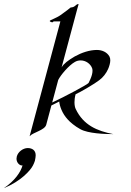

<svg xmlns="http://www.w3.org/2000/svg" viewBox="-168 -674 660 969"><path d="M8.2 137.2C10.4 129 12.1 114.4 12.1 109.7C12.1 84.6 -5.3 73.2 -28.4 73.2C-52.4 73.7 -76.9 92.3 -83.2 115.7C-84.2 119.6 -84.7 123.4 -84.7 126.9C-84.7 147.6 -68.6 161.1 -57.8 161.1C-56.8 161.1 -55.7 160.6 -54.2 160.6C-63.4 194.8 -93.7 238.8 -148.4 275.4C-63.1 241.2 -13.5 185.5 -1.5 160.6C1.9 153.3 6 145.5 8.2 137.2ZM209.8 -361.3C217.9 -366.2 228 -369.1 239.2 -369.1C264.6 -369.1 288.5 -352.5 297 -329.6C298.3 -325.5 298.9 -321.2 298.9 -316.6C298.9 -310.1 297.7 -303.3 295.9 -296.4C292.1 -282.2 285.1 -267.1 279.1 -255.4C274 -247.6 157.8 -185.5 95.4 -156.7L125.9 -270.5C137.8 -294.9 179.3 -344.2 209.8 -361.3ZM223 -632.8C226.8 -647 230.1 -653.8 227.1 -653.8C220.8 -653.8 212.2 -645.5 206.6 -641.1C200.1 -636.7 188.7 -636.2 188.7 -636.2C188.7 -636.2 162.6 -615.2 138 -598.1C116.2 -582.5 84.3 -572.8 83.3 -568.8C82.1 -564.5 92.5 -561.5 95.9 -561.5C99.9 -561.5 102 -565.9 102 -565.9H136.7L-18.6 13.7C-2.2 -5.9 57.8 -16.6 65.3 -44.4L91.3 -141.6L130.9 -161.6C133.3 -137.7 145.6 -101.6 173.6 -71.3C185.9 -57.1 210.7 -36.6 237.5 -22C277 0 361.7 2.9 403.7 2.9C321.1 -13.2 252.4 -43 214.1 -124C210.6 -131 207.9 -142.8 207.9 -158.1C207.9 -169.6 209.4 -183.2 213.5 -198.2C235 -207.5 312 -252.4 332.5 -269C352.6 -283.7 367.7 -303.7 377.4 -325.2C380.6 -332 383.2 -339.8 385.3 -347.7C387.3 -355.2 388.6 -362.6 388.6 -369.6C388.6 -376.6 387.3 -383.3 384.2 -389.2C372.3 -410.2 348.1 -421.9 321.2 -421.9C283.6 -421.9 243.8 -408.2 209.4 -389.2C174.6 -368.7 154.3 -353 142.9 -334Z"/></svg>

Font: Pierce
Style: Oblique
Weight: 400
Italic angle: -15°
Version: Version 0.2.0